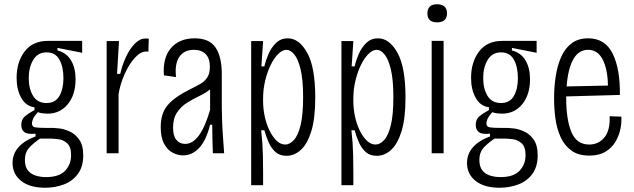

<svg xmlns="http://www.w3.org/2000/svg" viewBox="-20 -720 2977 902"><path d="M192 162Q120 162 79.5 130Q39 98 39 46Q39 3 67 -28.5Q95 -60 147 -79V-92Q110 -88 95 -99Q80 -110 80 -133Q80 -159 96.5 -173Q113 -187 142 -203V-216Q102 -221 80 -260Q58 -299 58 -354Q58 -428 95.5 -478Q133 -528 206 -528H366V-472L250 -495V-483Q293 -472 314 -436Q335 -400 335 -348Q335 -275 298.5 -230.5Q262 -186 203 -186Q193 -186 180.5 -187.5Q168 -189 158 -193Q139 -172 134.5 -159.5Q130 -147 130 -140Q130 -124 147 -121.5Q164 -119 203 -119H232Q238 -119 259.5 -116.5Q281 -114 307 -102.5Q333 -91 352 -64.5Q371 -38 371 10Q371 63 346 97Q321 131 280 146.5Q239 162 192 162ZM199 -236Q240 -236 259 -269Q278 -302 278 -353Q278 -406 259 -440Q240 -474 199 -474Q157 -474 136 -438.5Q115 -403 115 -353Q115 -303 135.5 -269.5Q156 -236 199 -236ZM196 112Q258 112 286 82Q314 52 314 9Q314 -30 296 -46.5Q278 -63 254 -66Q230 -69 212 -69H168Q132 -44 114.5 -23Q97 -2 97 31Q97 63 111 80.5Q125 98 148 105Q171 112 196 112Z M481 0V-527H539L530 -373H545Q554 -414 571.5 -452Q589 -490 613 -514.5Q637 -539 662 -539Q667 -539 671 -539Q675 -539 679 -538L677 -477Q674 -478 671.5 -478Q669 -478 667 -478Q640 -478 613 -448Q586 -418 565.5 -372Q545 -326 537 -278V0Z M840 10Q817 10 792.5 -2Q768 -14 751.5 -43.5Q735 -73 735 -123Q735 -188 768 -226.5Q801 -265 874 -301Q898 -313 919 -324.5Q940 -336 953 -355Q966 -374 966 -407Q966 -446 946 -466Q926 -486 891 -486Q845 -486 822.5 -453Q800 -420 807 -358L750 -366Q744 -449 783.5 -494.5Q823 -540 895 -540Q963 -540 992.5 -497Q1022 -454 1022 -371V-215Q1022 -189 1023.5 -150Q1025 -111 1028 -71Q1031 -31 1033 0H980Q979 -31 978 -67Q977 -103 977 -134H967Q949 -61 916 -25.5Q883 10 840 10ZM850 -44Q921 -44 967 -204V-300Q946 -283 916.5 -269Q887 -255 859 -237.5Q831 -220 812 -192Q793 -164 793 -120Q793 -82 808.5 -63Q824 -44 850 -44Z M1160 150V-527H1216L1208 -408H1222Q1228 -435 1241 -465.5Q1254 -496 1276.5 -518Q1299 -540 1332 -540Q1385 -540 1423 -472.5Q1461 -405 1461 -262Q1461 -162 1442 -102Q1423 -42 1392.5 -15Q1362 12 1326 12Q1294 12 1274 -6Q1254 -24 1242 -51.5Q1230 -79 1222 -108H1207Q1214 -45 1215 6.5Q1216 58 1216 89V150ZM1320 -41Q1341 -41 1360.5 -62Q1380 -83 1392 -131.5Q1404 -180 1404 -263Q1404 -346 1392 -395Q1380 -444 1362 -465Q1344 -486 1326 -486Q1307 -486 1287.5 -467Q1268 -448 1252 -415.5Q1236 -383 1226 -342Q1216 -301 1216 -258V-244Q1216 -210 1223.5 -174Q1231 -138 1245.5 -108Q1260 -78 1279 -59.5Q1298 -41 1320 -41Z M1584 150V-527H1640L1632 -408H1646Q1652 -435 1665 -465.5Q1678 -496 1700.5 -518Q1723 -540 1756 -540Q1809 -540 1847 -472.5Q1885 -405 1885 -262Q1885 -162 1866 -102Q1847 -42 1816.5 -15Q1786 12 1750 12Q1718 12 1698 -6Q1678 -24 1666 -51.5Q1654 -79 1646 -108H1631Q1638 -45 1639 6.5Q1640 58 1640 89V150ZM1744 -41Q1765 -41 1784.5 -62Q1804 -83 1816 -131.5Q1828 -180 1828 -263Q1828 -346 1816 -395Q1804 -444 1786 -465Q1768 -486 1750 -486Q1731 -486 1711.5 -467Q1692 -448 1676 -415.5Q1660 -383 1650 -342Q1640 -301 1640 -258V-244Q1640 -210 1647.5 -174Q1655 -138 1669.5 -108Q1684 -78 1703 -59.5Q1722 -41 1744 -41Z M2008 0V-528H2064V0ZM2033 -615Q1988 -615 1988 -657Q1988 -700 2033 -700Q2080 -700 2080 -657Q2080 -615 2033 -615Z M2327 162Q2255 162 2214.5 130Q2174 98 2174 46Q2174 3 2202 -28.5Q2230 -60 2282 -79V-92Q2245 -88 2230 -99Q2215 -110 2215 -133Q2215 -159 2231.5 -173Q2248 -187 2277 -203V-216Q2237 -221 2215 -260Q2193 -299 2193 -354Q2193 -428 2230.5 -478Q2268 -528 2341 -528H2501V-472L2385 -495V-483Q2428 -472 2449 -436Q2470 -400 2470 -348Q2470 -275 2433.5 -230.5Q2397 -186 2338 -186Q2328 -186 2315.5 -187.5Q2303 -189 2293 -193Q2274 -172 2269.5 -159.5Q2265 -147 2265 -140Q2265 -124 2282 -121.5Q2299 -119 2338 -119H2367Q2373 -119 2394.5 -116.5Q2416 -114 2442 -102.5Q2468 -91 2487 -64.5Q2506 -38 2506 10Q2506 63 2481 97Q2456 131 2415 146.5Q2374 162 2327 162ZM2334 -236Q2375 -236 2394 -269Q2413 -302 2413 -353Q2413 -406 2394 -440Q2375 -474 2334 -474Q2292 -474 2271 -438.5Q2250 -403 2250 -353Q2250 -303 2270.5 -269.5Q2291 -236 2334 -236ZM2331 112Q2393 112 2421 82Q2449 52 2449 9Q2449 -30 2431 -46.5Q2413 -63 2389 -66Q2365 -69 2347 -69H2303Q2267 -44 2249.5 -23Q2232 -2 2232 31Q2232 63 2246 80.5Q2260 98 2283 105Q2306 112 2331 112Z M2749 11Q2697 11 2664.5 -12.5Q2632 -36 2614 -75.5Q2596 -115 2589.5 -162Q2583 -209 2583 -257Q2583 -313 2591 -363.5Q2599 -414 2617 -454Q2635 -494 2666 -517Q2697 -540 2743 -540Q2823 -540 2858.5 -467.5Q2894 -395 2892 -274L2640 -267Q2640 -263 2640 -258Q2640 -158 2664.5 -99.5Q2689 -41 2748 -41Q2792 -41 2819.5 -74.5Q2847 -108 2844 -174L2899 -172Q2901 -145 2894.5 -113.5Q2888 -82 2871 -53.5Q2854 -25 2824 -7Q2794 11 2749 11ZM2743 -486Q2698 -486 2673 -441Q2648 -396 2642 -314L2836 -318Q2835 -394 2811.5 -440Q2788 -486 2743 -486Z"/></svg>

Font: Bricolage Grotesque 12pt Condensed ExtraLight
Style: Regular
Weight: 200
Width: 3
Designer: Mathieu Triay
Foundry: Atelier Triay
Version: Version 1.001; ttfautohint (v1.8.4.7-5d5b);gftools[0.9.33.de